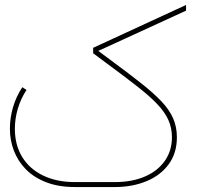

<svg xmlns="http://www.w3.org/2000/svg" viewBox="-20 -755 809 775"><path d="M397 -20V0H283Q216 0 166 -19.5Q116 -39 84 -72Q52 -105 36 -147Q20 -189 20 -235Q20 -279 32.5 -322Q45 -365 70 -403L87 -392Q64 -357 52 -316.5Q40 -276 40 -235Q40 -170 69.5 -121.5Q99 -73 154 -46.5Q209 -20 283 -20ZM339 0Q325 0 322 -3Q319 -6 319 -10Q319 -15 322 -17.5Q325 -20 339 -20ZM339 0V-20H443Q513 -20 565 -42.5Q617 -65 645.5 -106Q674 -147 674 -201Q674 -239 659.5 -271Q645 -303 615 -334.5Q585 -366 538 -403Q491 -440 426 -488L356 -540L368 -556L438 -504Q503 -456 551 -418Q599 -380 631 -346.5Q663 -313 678.5 -278Q694 -243 694 -201Q694 -137 661 -92Q628 -47 571 -23.5Q514 0 443 0ZM356 -540V-562L731 -735V-712Z"/></svg>

Font: Alexandria Thin
Style: Regular
Weight: 250
Designer: Mohamed Gaber
Foundry: Kief Type Foundry
Version: Version 5.100